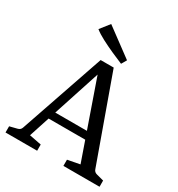

<svg xmlns="http://www.w3.org/2000/svg" viewBox="-180 -877 922 994"><g transform="rotate(30 281.5 -380.0)"><path d="M143 -218H387L404 -174H129ZM499 -67Q504 -52 521 -48L563 -37V0H347V-37L420 -51L250 -538H277L118 -51L190 -37V0H1V-37L45 -48Q62 -52 67 -67L240 -571H318ZM359 -638 341 -607Q309 -620 272.5 -636.5Q236 -653 203.5 -670Q171 -687 150 -704L194 -760Z"/></g></svg>

Font: Rasa
Style: Regular
Weight: 400
Designer: Anna Giedrys (Yrsa+Rasa design), David Brezina (Yrsa art-direction, Rasa art-direction, design)
Foundry: Rosetta Type Foundry
Version: Version 2.004